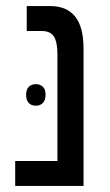

<svg xmlns="http://www.w3.org/2000/svg" viewBox="-20 -612 361 632"><path d="M30 0V-82H169V-435Q169 -473 157.5 -491.5Q146 -510 117 -510H68V-592H146Q199 -592 227 -558Q255 -524 255 -451V0ZM66 -300Q66 -318 75 -326.5Q84 -335 98 -335Q112 -335 121 -326.5Q130 -318 130 -300Q130 -282 121 -273Q112 -264 98 -264Q84 -264 75 -272.5Q66 -281 66 -300Z"/></svg>

Font: Noto Sans Hebrew Condensed
Style: Regular
Weight: 400
Width: 3
Designer: Monotype Design Team
Foundry: Monotype Imaging Inc.
Version: Version 2.004; ttfautohint (v1.8.4.7-5d5b)